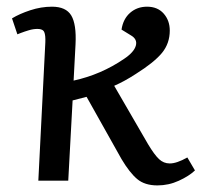

<svg xmlns="http://www.w3.org/2000/svg" viewBox="-20 -543 612 577"><path d="M201.2 -300.8Q283.7 -318.8 353 -366.2Q382.8 -386.2 388.2 -405.8Q393.6 -425.3 373 -437L345.2 -454.1Q350.1 -486.3 371.1 -504.6Q392.1 -522.9 421.9 -522.9Q453.6 -522.9 471.9 -502.2Q490.2 -481.4 490.2 -451.2Q490.2 -412.6 466.8 -384Q443.4 -355.5 388.2 -320.8Q354.5 -298.8 323.2 -285.2L424.8 -109.9Q443.8 -78.1 457.8 -64.9Q471.7 -51.8 490.2 -51.8Q511.2 -51.8 543 -69.8L565.9 -30.8Q547.9 -13.7 517.3 0.2Q486.8 14.2 453.1 14.2Q415 14.2 392.3 -4.9Q369.6 -23.9 345.2 -64.9L240.2 -252Q200.7 -241.7 198.2 -241.2L185.1 0H95.2L116.2 -415Q117.2 -437 113 -446.5Q108.9 -456.1 92.8 -456.1Q86.4 -456.1 79.8 -455.1Q73.2 -454.1 66.2 -451.9Q59.1 -449.7 54.4 -448.2Q49.8 -446.8 42.2 -443.8Q34.7 -440.9 32.2 -439.9L16.1 -487.8Q38.6 -501.5 71 -512.2Q103.5 -522.9 136.2 -522.9Q178.2 -522.9 194.1 -496.6Q210 -470.2 207 -410.2Z"/></svg>

Font: Literata Book Medium
Style: Italic
Weight: 500
Italic angle: -3°
Designer: Latin by Veronika Burian and Jose Scaglione. Greek by Irene Vlachou. Cyrillic by Vera Evstafieva
Foundry: TypeTogether
Version: Version 1.003;PS 001.003;hotconv 1.0.88;makeotf.lib2.5.64775